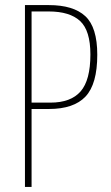

<svg xmlns="http://www.w3.org/2000/svg" viewBox="-20 -734 435 754"><path d="M172 -714Q268 -714 315 -670.5Q362 -627 362 -519Q362 -404 316 -355Q270 -306 172 -306H104V0H78V-714ZM171 -689H104V-331H178Q258 -331 296.5 -375Q335 -419 335 -520Q335 -614 294.5 -651.5Q254 -689 171 -689Z"/></svg>

Font: Noto Sans Gujarati UI ExtraCondensed Thin
Style: Regular
Weight: 100
Width: 2
Designer: Jelle Bosma - Monotype Design Team, Universal Thirst
Foundry: Monotype Imaging Inc.
Version: Version 2.106; ttfautohint (v1.8.4.7-5d5b)